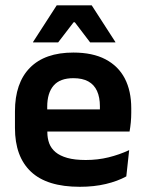

<svg xmlns="http://www.w3.org/2000/svg" viewBox="-20 -706 559 738"><path d="M286.5 12Q160.5 12 99 -46Q37.5 -104 37.5 -214V-278Q37.5 -387 95 -445.5Q152.5 -504 262 -504Q336 -504 385.5 -478Q435 -452 459.8 -404.2Q484.5 -356.5 484.5 -290V-272.5Q484.5 -254.5 482.8 -235.8Q481 -217 478 -200.5H362Q363.5 -228 363.8 -252.8Q364 -277.5 364 -297.5Q364 -332 353 -356.2Q342 -380.5 319.5 -393Q297 -405.5 262 -405.5Q210.5 -405.5 186 -377Q161.5 -348.5 161.5 -296V-250.5L162 -236V-197.5Q162 -174.5 169.2 -155Q176.5 -135.5 193.5 -121.2Q210.5 -107 238.8 -99Q267 -91 309.5 -91Q355.5 -91 397.2 -101.2Q439 -111.5 476.5 -129L465.5 -28Q432 -9.5 386.8 1.2Q341.5 12 286.5 12ZM452 -200.5H105.5V-285.5H452ZM107 -544.5 198 -685.5H332.5L423.5 -544.5V-543H326.5L267.5 -620.5H263L203.5 -543H107Z"/></svg>

Font: Anek Malayalam Medium SemiBold
Style: Regular
Weight: 600
Version: Version 1.003